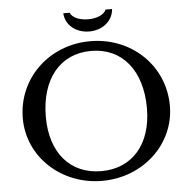

<svg xmlns="http://www.w3.org/2000/svg" viewBox="-62 -1011 1069 1082"><g transform="rotate(-5 473.0 -470.0)"><path d="M473 -780C239 -780 57 -605 57 -379C57 -162 241 10 473 10C705 10 889 -162 889 -379C889 -605 707 -780 473 -780ZM473 -45C297 -45 187 -173 187 -376C187 -590 297 -725 473 -725C649 -725 759 -590 759 -376C759 -173 648 -45 473 -45ZM612 -950H575C564 -922 523 -904 473 -904C423 -904 383 -922 372 -950H336C339 -884 397 -835 474 -835C549 -835 607 -883 612 -950Z"/></g></svg>

Font: Libre Baskerville
Style: Regular
Weight: 400
Designer: Pablo Impallari, Rodrigo Fuenzalida
Foundry: Pablo Impallari, Rodrigo Fuenzalida
Version: Version 1.051;Glyphs 3.2.3 (3260)